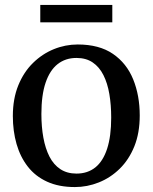

<svg xmlns="http://www.w3.org/2000/svg" viewBox="-20 -746 618 777"><path d="M32 -276.5Q32 -346.5 54 -400.5Q76 -454.5 113.5 -491.2Q151 -528 197.8 -547Q244.5 -566 294.5 -566Q381.5 -566 437 -528Q492.5 -490 519 -424.8Q545.5 -359.5 545.5 -278.5Q545.5 -208 523.8 -154Q502 -100 464.5 -63.2Q427 -26.5 380 -7.8Q333 11 283 11Q218 11 170.5 -10.8Q123 -32.5 92.5 -71.8Q62 -111 47 -163.2Q32 -215.5 32 -276.5ZM289.5 -43.5Q334.5 -43.5 365.8 -68.5Q397 -93.5 413.5 -144Q430 -194.5 430 -270Q430 -321.5 422.5 -365.5Q415 -409.5 398.5 -442.2Q382 -475 355.2 -493.2Q328.5 -511.5 289.5 -511.5Q245 -511.5 213.2 -486.5Q181.5 -461.5 164.5 -411.2Q147.5 -361 147.5 -284.5Q147.5 -233 155.5 -189Q163.5 -145 180.2 -112.2Q197 -79.5 224.2 -61.5Q251.5 -43.5 289.5 -43.5ZM434.5 -726V-655.5H143V-726Z"/></svg>

Font: Merriweather 28pt
Style: Regular
Weight: 400
Version: Version 2.100